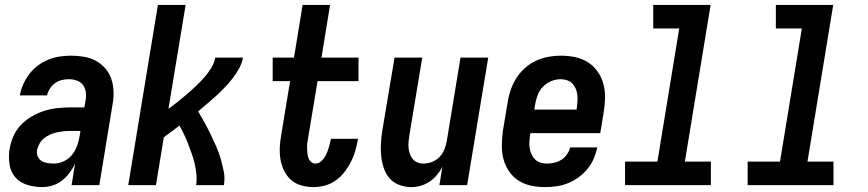

<svg xmlns="http://www.w3.org/2000/svg" viewBox="-20 -755 3540 783"><path d="M152 8Q121 8 91.5 -1Q62 -10 43 -31.5Q24 -53 19 -83.5Q14 -114 19 -146Q23 -172 34 -198Q45 -224 64.5 -244.5Q84 -265 108.5 -279.5Q133 -294 159.5 -302.5Q186 -311 212.5 -314Q239 -317 265 -317H324L329 -345Q332 -362 330 -378.5Q328 -395 318.5 -408Q309 -421 293.5 -426.5Q278 -432 261 -432Q247 -432 232 -428.5Q217 -425 204.5 -416Q192 -407 183.5 -393.5Q175 -380 172 -366H61V-367Q65 -389 75 -411.5Q85 -434 100 -453.5Q115 -473 135 -488Q155 -503 177.5 -512Q200 -521 223.5 -524.5Q247 -528 269 -528Q296 -528 322.5 -523.5Q349 -519 371 -507Q393 -495 409.5 -476Q426 -457 434 -433Q442 -409 443 -382.5Q444 -356 439 -329L385 0H272L286 -87Q277 -68 263.5 -50Q250 -32 232.5 -18.5Q215 -5 194 1.5Q173 8 152 8ZM201 -88Q221 -88 241.5 -98Q262 -108 275 -125Q288 -142 295 -162Q302 -182 305 -202L308 -221H265Q252 -221 238.5 -219.5Q225 -218 211 -215Q197 -212 184 -206Q171 -200 159.5 -191Q148 -182 141 -169Q134 -156 131 -143Q129 -129 134 -117Q139 -105 150 -98.5Q161 -92 174 -90Q187 -88 201 -88Z M503 0 624 -735H737L667 -311Q686 -325 705 -340Q724 -355 742.5 -371Q761 -387 778.5 -403.5Q796 -420 812 -438Q828 -456 841 -477Q854 -498 858 -520H971Q967 -498 955.5 -476.5Q944 -455 929 -436Q914 -417 897 -399Q880 -381 862 -364.5Q844 -348 825.5 -332.5Q807 -317 788 -301Q801 -279 814 -255.5Q827 -232 838.5 -208Q850 -184 861 -159.5Q872 -135 879.5 -109Q887 -83 892.5 -56Q898 -29 893 0H780Q783 -22 781 -44Q779 -66 774 -87Q769 -108 762 -128Q755 -148 747.5 -167.5Q740 -187 731 -206Q722 -225 712 -243Q696 -231 680 -219Q664 -207 648 -195L616 0Z M1259 8Q1234 8 1210 1.5Q1186 -5 1168 -20.5Q1150 -36 1139 -58Q1128 -80 1124 -104Q1120 -128 1121 -153.5Q1122 -179 1127 -205L1163 -424H1092V-520H1179L1214 -735H1326L1291 -520H1442V-424H1275L1236 -189Q1234 -179 1233 -169Q1232 -159 1232.5 -148.5Q1233 -138 1234 -128Q1235 -118 1238.5 -109Q1242 -100 1249.5 -94Q1257 -88 1267 -88Q1277 -88 1286 -94.5Q1295 -101 1301 -109.5Q1307 -118 1311.5 -128Q1316 -138 1319 -147.5Q1322 -157 1324.5 -167Q1327 -177 1329 -186V-189H1440L1439 -183Q1435 -161 1428.5 -138.5Q1422 -116 1411 -94.5Q1400 -73 1384.5 -53Q1369 -33 1349 -19Q1329 -5 1305.5 1.5Q1282 8 1259 8Z M1658 8Q1632 8 1608 -1Q1584 -10 1568.5 -28Q1553 -46 1545 -70Q1537 -94 1534.5 -119Q1532 -144 1533.5 -170Q1535 -196 1539 -222L1589 -520H1702L1650 -207Q1648 -194 1646.5 -180.5Q1645 -167 1646 -154Q1647 -141 1651 -129Q1655 -117 1662.5 -107.5Q1670 -98 1681.5 -93Q1693 -88 1706 -88Q1724 -88 1741.5 -94.5Q1759 -101 1772 -114.5Q1785 -128 1792 -145Q1799 -162 1802 -180L1858 -520H1971L1885 0H1772L1784 -75Q1775 -57 1762 -41.5Q1749 -26 1732 -14.5Q1715 -3 1696 2.5Q1677 8 1658 8Z M2203 8Q2173 8 2145 2Q2117 -4 2094 -19Q2071 -34 2055.5 -57Q2040 -80 2033 -107Q2026 -134 2026.5 -163.5Q2027 -193 2031 -222L2051 -342Q2055 -367 2064 -392Q2073 -417 2087.5 -439Q2102 -461 2122.5 -479Q2143 -497 2167.5 -508Q2192 -519 2217 -523.5Q2242 -528 2267 -528Q2297 -528 2325.5 -522Q2354 -516 2377 -501.5Q2400 -487 2416.5 -464Q2433 -441 2440.5 -413.5Q2448 -386 2447.5 -356.5Q2447 -327 2442 -298L2428 -212H2143L2142 -207Q2140 -193 2139 -179Q2138 -165 2140 -151.5Q2142 -138 2147.5 -126Q2153 -114 2162 -105Q2171 -96 2184 -92Q2197 -88 2211 -88Q2226 -88 2241 -91.5Q2256 -95 2269.5 -103.5Q2283 -112 2292.5 -126Q2302 -140 2305 -154H2416Q2411 -131 2401.5 -108.5Q2392 -86 2376 -66.5Q2360 -47 2339.5 -32Q2319 -17 2296.5 -8Q2274 1 2250 4.5Q2226 8 2203 8ZM2159 -308H2331L2332 -313Q2334 -327 2335 -340.5Q2336 -354 2334.5 -367.5Q2333 -381 2328 -393Q2323 -405 2314.5 -414Q2306 -423 2293 -427.5Q2280 -432 2267 -432Q2247 -432 2227.5 -424Q2208 -416 2193.5 -400.5Q2179 -385 2172 -365.5Q2165 -346 2162 -327Z M2879 0H2529V-96H2661L2750 -639H2644V-735H2878L2773 -96H2879Z M3379 0H3029V-96H3161L3250 -639H3144V-735H3378L3273 -96H3379Z"/></svg>

Font: Iosevka Term Curly Oblique
Style: Bold
Weight: 700
Italic angle: -9°
Designer: Belleve Invis
Foundry: Belleve Invis
Version: Version 32.3.0